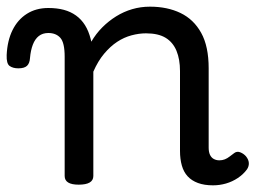

<svg xmlns="http://www.w3.org/2000/svg" viewBox="-75 -539 767 576"><path d="M161 15Q140 15 129.5 8.5Q119 2 119 -11V-369Q119 -411 106 -425.5Q93 -440 70 -440Q53 -440 41.5 -431Q30 -422 23.5 -405Q17 -388 15 -365Q14 -349 6 -341.5Q-2 -334 -20 -334Q-36 -334 -46 -341Q-56 -348 -55 -374Q-53 -417 -37.5 -448.5Q-22 -480 5.5 -497.5Q33 -515 70 -515Q96 -515 116.5 -509.5Q137 -504 153 -492.5Q169 -481 180 -463.5Q191 -446 197 -422L199 -414Q213 -438 232 -457Q251 -476 273.5 -490Q296 -504 321.5 -511.5Q347 -519 375 -519Q427 -519 466.5 -500Q506 -481 528.5 -440.5Q551 -400 551 -334V-96Q551 -83 555 -74.5Q559 -66 566.5 -62Q574 -58 583 -58Q592 -58 599.5 -61Q607 -64 614 -69.5Q621 -75 628 -80Q636 -86 646 -82Q656 -78 663 -70Q671 -60 671.5 -50Q672 -40 666 -31Q655 -16 638.5 -5Q622 6 603 11.5Q584 17 564 17Q538 17 519 10Q500 3 488 -10Q476 -23 470.5 -42.5Q465 -62 465 -86V-326Q465 -361 454.5 -386.5Q444 -412 422 -425.5Q400 -439 363 -439Q342 -439 319.5 -433Q297 -427 276.5 -413.5Q256 -400 237.5 -378Q219 -356 205 -324V-11Q205 2 194 8.5Q183 15 161 15Z"/></svg>

Font: Playwrite PL
Style: Regular
Weight: 400
Designer: Veronika Burian, José Scaglione
Foundry: TypeTogether
Version: Version 1.002